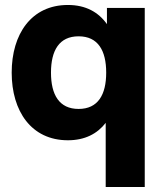

<svg xmlns="http://www.w3.org/2000/svg" viewBox="-20 -552 650 772"><path d="M562 -520H410V-455C376 -503 325 -532 253 -532C106 -532 27 -415 27 -260C27 -105 106 12 253 12C321 12 371 -14 405 -58V200H562ZM185 -260C185 -349 218 -406 296 -406C374 -406 407 -349 407 -260C407 -171 374 -114 296 -114C218 -114 185 -171 185 -260Z"/></svg>

Font: Aspekta 750
Style: Regular
Weight: 750
Designer: Ivo Dolenc
Version: Version 2.000